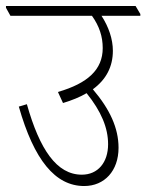

<svg xmlns="http://www.w3.org/2000/svg" viewBox="-44 -642 490 643"><path d="M238 -19C306 -19 353 -70 353 -147C353 -213 324 -276 267 -343C312 -376 334 -419 334 -472C334 -511 320 -552 296 -589H426V-595L410 -622H-24V-616L-9 -589H264C289 -554 300 -519 300 -481C300 -409 250 -363 150 -334L167 -297C197 -306 224 -317 246 -330C295 -269 318 -214 318 -159C318 -98 284 -57 230 -57C146 -57 89 -141 46 -293L19 -285C70 -106 141 -19 238 -19Z"/></svg>

Font: Noto Serif Devanagari Condensed ExtraLight
Style: Regular
Weight: 200
Width: 3
Designer: Universal Thirst, Indian Type Foundry and the Monotype Design Team
Foundry: Monotype Imaging Inc.
Version: Version 2.004